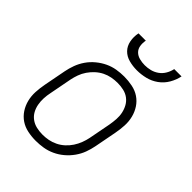

<svg xmlns="http://www.w3.org/2000/svg" viewBox="-217 -861 984 984"><g transform="rotate(45 275.0 -369.0)"><path d="M219 12Q189 12 160 6Q131 0 108 -15.5Q85 -31 69.5 -54.5Q54 -78 47 -106Q40 -134 41.5 -164Q43 -194 49 -225L72 -345Q77 -371 86.5 -397Q96 -423 112.5 -447Q129 -471 152 -490Q175 -509 200.5 -521Q226 -533 253 -537.5Q280 -542 307 -542Q337 -542 366.5 -536Q396 -530 419 -514.5Q442 -499 457.5 -475.5Q473 -452 480 -424Q487 -396 485.5 -366Q484 -336 478 -305L455 -185Q450 -159 440.5 -133Q431 -107 414 -83Q397 -59 374.5 -40Q352 -21 326 -9Q300 3 273 7.5Q246 12 219 12ZM221 -35Q242 -35 263 -39Q284 -43 304.5 -53Q325 -63 342 -78.5Q359 -94 371.5 -113Q384 -132 392 -153Q400 -174 404 -194L427 -314Q431 -337 432.5 -359.5Q434 -382 429.5 -403Q425 -424 415 -442Q405 -460 388.5 -472.5Q372 -485 350.5 -490Q329 -495 306 -495Q285 -495 263.5 -491Q242 -487 222 -477Q202 -467 185 -451.5Q168 -436 155 -417Q142 -398 134.5 -377Q127 -356 123 -336L100 -216Q95 -193 94 -170.5Q93 -148 97 -127Q101 -106 111 -88Q121 -70 138 -57.5Q155 -45 176.5 -40Q198 -35 221 -35ZM330 -610Q300 -610 272 -617.5Q244 -625 225.5 -644Q207 -663 201.5 -691.5Q196 -720 202 -750H255Q251 -730 254 -711Q257 -692 269.5 -679.5Q282 -667 301 -662Q320 -657 340 -657Q360 -657 380 -662Q400 -667 417.5 -679.5Q435 -692 446 -711Q457 -730 461 -750H514Q508 -720 491.5 -691.5Q475 -663 448.5 -644Q422 -625 391 -617.5Q360 -610 330 -610Z"/></g></svg>

Font: Lode Dark
Style: Italic
Weight: 400
Italic angle: -11°
Monospace: yes
Designer: Belleve Invis
Foundry: Belleve Invis
Version: Version 29.2.0; ttfautohint (v1.8.3)